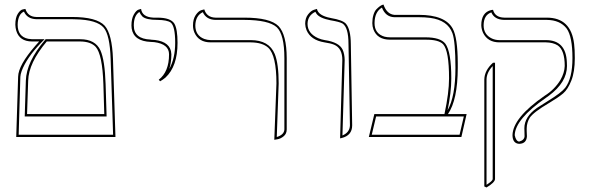

<svg xmlns="http://www.w3.org/2000/svg" viewBox="-20 -598 2574 838"><path d="M50.8 0 59.1 -263.2Q60.1 -313.5 134.8 -398.9Q143.6 -408.7 150.9 -417H120.1Q64.9 -417 50.8 -464.4Q47.4 -476.6 46.9 -490.2Q46.9 -521 57.9 -538.1Q68.8 -555.2 80.1 -557.1L90.8 -559.1Q101.6 -524.9 138.2 -523.9H293.9Q401.9 -523.9 437 -485.8Q469.2 -449.2 473.1 -340.8L483.9 0ZM184.1 -417Q105 -323.2 103 -246.1L98.1 -100.1H435.1L431.2 -231Q426.8 -360.8 397.5 -393.6Q376 -416.5 330.1 -417ZM61.5 -9.8H473.6L462.9 -340.8Q459.5 -445.3 432.6 -477.1Q403.3 -511.7 309.6 -513.7Q301.8 -513.7 293.9 -514.2H138.2Q98.6 -515.6 84.5 -547.4Q58.1 -535.6 57.1 -490.2Q57.1 -438 103 -428.7Q111.3 -427.2 120.1 -426.8H174.3L158.2 -410.2Q96.2 -345.2 74.7 -288.6Q69.3 -273.4 68.8 -262.7ZM176.3 -423.3 179.2 -426.8H330.1Q396 -426.8 418.5 -377.9Q437.5 -335.4 440.9 -231.4L445.3 -89.8H87.9L92.8 -246.1Q95.2 -328.1 176.3 -423.3Z M678.7 -243.2 672.9 -250Q717.8 -284.7 717.8 -360.8Q717.8 -405.8 653.3 -414.1Q646 -415 638.7 -415Q563.5 -418 554.7 -473.6Q553.7 -480.5 553.7 -486.8Q553.7 -516.6 564.2 -534.9Q574.7 -553.2 585.4 -556.2L595.7 -559.1Q600.6 -523.4 649.4 -521Q656.2 -521 667 -521Q725.1 -521 741.2 -494.6Q754.9 -470.7 754.9 -411.1Q754.9 -308.1 702.1 -259.3Q690.4 -249.5 678.7 -243.2ZM718.8 -296.9Q744.6 -343.8 744.6 -411.1Q744.6 -483.9 725.1 -499.5Q709.5 -510.7 667 -511.2Q617.7 -511.2 601.6 -525.9Q593.3 -534.7 588.4 -545.9Q564 -530.3 564 -486.8Q564 -428.2 637.2 -425.3Q638.7 -425.3 639.2 -424.8Q714.4 -421.9 726.1 -375.5Q727.5 -368.2 728 -360.8Q727.5 -323.2 718.8 -296.9Z M1177.2 12.2 1186.5 -233.9Q1186.5 -355.5 1150.9 -389.6Q1125.5 -412.6 1074.2 -413.1H899.4Q847.7 -413.1 828.6 -455.6Q822.3 -470.7 822.3 -486.8Q822.3 -514.6 834.2 -532.2Q846.2 -549.8 858.9 -553.7L871.6 -557.1Q882.3 -522 920.4 -521H1046.4Q1159.2 -521 1195.8 -483.9Q1231 -446.8 1231.4 -344.2V-33.2Q1231.4 -14.2 1218 -3.2Q1204.6 7.8 1190.9 9.8ZM1188 0Q1220.2 -9.8 1221.2 -33.2V-344.2Q1221.2 -447.3 1188 -479Q1153.3 -510.7 1046.4 -511.2H920.4Q879.9 -512.2 865.2 -544.9Q833.5 -529.8 832.5 -486.8Q832.5 -443.4 871.1 -428.2Q884.8 -423.3 899.4 -422.9H1074.2Q1154.3 -422.9 1179.2 -362.3Q1196.3 -319.8 1196.3 -233.9Z M1464.4 5.9 1474.1 -335.9Q1474.1 -387.7 1438.5 -402.8Q1422.9 -409.2 1396 -413.1Q1336.4 -422.9 1317.9 -466.3Q1312.5 -480 1312 -494.1Q1312 -519 1324.5 -534.9Q1336.9 -550.8 1350.1 -555.2L1363.3 -559.1Q1369.1 -529.8 1423.3 -519.5L1425.3 -519Q1475.1 -510.7 1489.7 -494.6Q1510.7 -470.2 1511.2 -405.8L1517.1 -50.8Q1517.1 -6.8 1471.2 4.4Q1471.2 4.4 1464.4 5.9ZM1474.6 -6.8Q1506.3 -20 1507.3 -50.8L1501 -405.8Q1501 -479 1474.6 -495.6Q1461.9 -502.9 1423.3 -509.3Q1375 -518.6 1361.3 -538.1Q1358.4 -542.5 1356.4 -546.4Q1323.2 -530.8 1322.3 -494.1Q1322.3 -451.7 1369.1 -431.2Q1382.8 -425.3 1397.9 -422.9Q1460.4 -413.6 1475.6 -380.9Q1483.9 -362.3 1484.4 -335.9Z M1807.6 -533.2Q1923.3 -533.2 1956.1 -472.7Q1977.5 -433.6 1978 -322.3Q1978 -313.5 1978 -301.8Q1977.5 -161.6 1935.1 -100.1H2016.6L1993.7 0H1589.8L1613.8 -100.1H1919.9Q1939.9 -193.8 1939.9 -255.9Q1939.9 -376 1914.1 -404.8Q1894.5 -425.3 1836.9 -424.8H1682.6Q1627 -424.8 1609.9 -469.2Q1605 -482.9 1605 -497.1Q1605 -517.1 1609.9 -533Q1614.7 -548.8 1622.3 -556.9Q1629.9 -564.9 1637 -570.1Q1644 -575.2 1648.9 -576.7L1653.8 -578.1Q1668 -536.6 1700.7 -533.2ZM1621.6 -89.8 1602.5 -9.8H1985.8L2004.4 -89.8ZM1933.6 -116.7Q1967.8 -177.7 1967.8 -301.8Q1967.8 -417 1954.6 -453.1Q1934.1 -509.8 1857.4 -520Q1835 -522.9 1807.6 -522.9H1700.7Q1662.6 -524.4 1647 -564.9Q1615.2 -546.4 1614.7 -497.1Q1614.7 -450.7 1658.2 -438Q1669.9 -435.1 1682.6 -435.1H1836.9Q1902.3 -435.1 1923.8 -407.2Q1949.7 -372.1 1949.7 -255.9Q1949.7 -194.3 1933.6 -116.7Z M2278.8 -38.1Q2278.8 -35.2 2278.8 -26.4Q2279.3 -11.2 2279.8 -2.9Q2277.8 29.3 2245.6 29.8Q2217.3 27.8 2216.8 -7.8Q2218.3 -84 2357.4 -180.2Q2399.9 -206.5 2425.8 -248.5Q2443.8 -279.8 2444.8 -310.1Q2444.8 -378.9 2414.1 -399.9Q2394 -412.6 2362.8 -413.1H2159.7Q2108.9 -413.1 2088.4 -454.6Q2081.1 -470.7 2080.6 -487.8Q2080.6 -543.9 2124 -554.2Q2131.3 -555.2 2131.8 -555.2Q2140.6 -522 2180.7 -521H2366.7Q2472.2 -521 2485.8 -406.2Q2488.8 -382.8 2488.8 -344.2Q2488.8 -284.2 2473.6 -246.1Q2458.5 -208 2438 -190.4Q2417.5 -172.9 2376.5 -148.4L2375.5 -147.9Q2308.6 -108.4 2292 -84Q2279.3 -63 2278.8 -38.1ZM2103.5 220.2 2093.8 215.8V-251Q2094.7 -291 2131.8 -324.2H2140.6V184.1Q2138.7 199.2 2103.5 220.2ZM2268.6 -38.1Q2268.6 -88.4 2323.7 -127Q2339.4 -137.7 2370.6 -156.7Q2429.7 -192.9 2446.8 -214.8Q2478.5 -256.3 2478.5 -344.2Q2478.5 -438.5 2453.1 -473.6Q2424.8 -510.3 2366.7 -511.2H2180.7Q2137.7 -512.2 2124.5 -543.9Q2091.3 -532.7 2090.8 -487.8Q2090.8 -446.8 2127.4 -429.7Q2142.6 -422.9 2159.7 -422.9H2362.8Q2450.7 -422.9 2454.1 -325.7Q2454.6 -318.4 2454.6 -310.1Q2454.6 -238.8 2375.5 -180.2Q2368.7 -175.3 2363.3 -171.4Q2228 -77.6 2226.6 -7.8Q2231.9 18.1 2245.6 20Q2268.1 14.2 2269.5 -2.9Q2269.5 -10.7 2269 -25.4Q2268.6 -34.7 2268.6 -38.1ZM2103.5 208.5Q2128.9 192.4 2130.4 184.1V-309.6Q2104 -281.7 2103.5 -251Z"/></svg>

Font: Linux Biolinum Outline O
Style: Bold
Weight: 700
Designer: Philipp H. Poll
Foundry: Philipp H. Poll
Version: Version 0.9.2